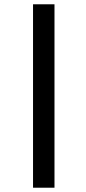

<svg xmlns="http://www.w3.org/2000/svg" viewBox="-20 -719 401 895"><path d="M134 156V-699H234V156Z"/></svg>

Font: Faustina ExtraBold
Style: Italic
Weight: 800
Italic angle: -8°
Designer: Alfonso Garcia
Foundry: http://www.omnibus-type.com
Version: Version 1.200